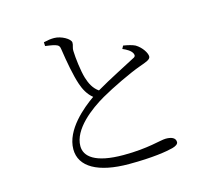

<svg xmlns="http://www.w3.org/2000/svg" viewBox="-108 -897 1217 1061"><g transform="rotate(-15 500.0 -366.0)"><path d="M224 -748 225 -726C239 -724 264 -721 281 -716C301 -710 305 -701 307 -685C318 -610 333 -529 351 -476C362 -443 380 -409 409 -386C346 -342 228 -246 228 -134C228 -33 329 24 505 24C644 24 723 10 758 1C777 -4 792 -13 792 -25C792 -51 766 -59 736 -59C705 -59 631 -32 489 -32C325 -32 270 -82 270 -141C270 -238 387 -325 465 -370C531 -408 642 -461 701 -482C740 -496 766 -504 766 -522C766 -541 744 -578 709 -599C693 -607 668 -613 642 -617L633 -600C656 -590 678 -578 687 -560C693 -547 690 -539 672 -532C632 -510 523 -456 449 -412C419 -433 403 -464 392 -500C379 -543 370 -620 369 -658C368 -681 377 -689 376 -706C375 -727 325 -756 284 -756C266 -756 250 -754 224 -748Z"/></g></svg>

Font: Noto Serif CJK HK Light
Style: Regular
Weight: 300
Designer: Ryoko NISHIZUKA 西塚涼子 (kana & ideographs); Frank Grießhammer (Latin, Greek & Cyrillic); Wenlong ZHANG 张文龙 (bopomofo); San
Foundry: Adobe
Version: Version 2.001;hotconv 1.1.0;makeotfexe 2.6.0